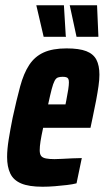

<svg xmlns="http://www.w3.org/2000/svg" viewBox="-20 -702 398 730"><path d="M142 8Q90 8 60.5 -4.5Q31 -17 19 -42.5Q7 -68 7 -105Q7 -134 13 -171.5Q19 -209 28 -254Q43 -323 56.5 -373Q70 -423 91 -455Q112 -487 146 -502.5Q180 -518 233 -518Q281 -518 308 -507.5Q335 -497 346.5 -475Q358 -453 358 -418Q358 -399 354.5 -374.5Q351 -350 345.5 -320.5Q340 -291 332 -254L324 -216H144Q137 -184 134 -164.5Q131 -145 131 -131Q131 -116 136.5 -109Q142 -102 155 -99.5Q168 -97 187 -97Q197 -97 215.5 -98Q234 -99 255 -100Q276 -101 291 -101L271 -5Q256 -1 234 1.5Q212 4 188.5 6Q165 8 142 8ZM163 -305H229L232 -320Q237 -345 239.5 -362Q242 -379 242 -389Q242 -398 239.5 -402.5Q237 -407 231.5 -408.5Q226 -410 218 -410Q208 -410 200.5 -407.5Q193 -405 187.5 -394.5Q182 -384 176.5 -363Q171 -342 163 -305ZM146 -562 119 -678 118 -682H223L230 -566L231 -562ZM271 -562 246 -678 245 -682H349L354 -566V-562Z"/></svg>

Font: Saira ExtraCondensed ExtraBold
Style: Italic
Weight: 800
Width: 2
Italic angle: -12°
Designer: Hector Gatti with collaboration of the Omnibus-Type team
Foundry: Omnibus-Type
Version: Version 1.101